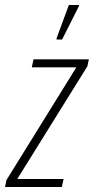

<svg xmlns="http://www.w3.org/2000/svg" viewBox="-47 -747 375 767"><path d="M-27 0 -21 -28 258 -478H80L87 -510H308L302 -482L22 -32H207L200 0ZM179 -589V-594L228 -727H269L268 -722L201 -589Z"/></svg>

Font: Saira ExtraCondensed Thin
Style: Italic
Weight: 250
Width: 2
Italic angle: -12°
Designer: Hector Gatti with collaboration of the Omnibus-Type team
Foundry: Omnibus-Type
Version: Version 1.101